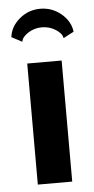

<svg xmlns="http://www.w3.org/2000/svg" viewBox="-49 -664 342 695"><g transform="rotate(-5 122.0 -316.5)"><path d="M11.2 0ZM49.3 -520 11.2 -540Q15.6 -578.1 48.3 -605.7Q81.1 -633.3 124 -633.3Q167 -633.3 200 -605.7Q232.9 -578.1 237.3 -540L199.2 -520Q196.8 -537.1 174.1 -551.5Q151.4 -565.9 124 -565.9Q96.7 -565.9 74.2 -551.5Q51.8 -537.1 49.3 -520ZM60.1 -439.9H185.1V0H60.1Z"/></g></svg>

Font: Pfennig
Style: Bold
Weight: 700
Version: Version 20120410 ; ttfautohint (v0.8)